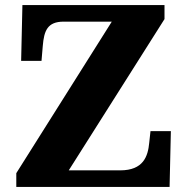

<svg xmlns="http://www.w3.org/2000/svg" viewBox="-20 -734 736 754"><path d="M44 0H646L651 -219H571L566 -173C561 -120 543 -65 452 -65H250L626 -659V-714H68L63 -495H143L148 -554C153 -613 166 -649 230 -649H419L44 -54Z"/></svg>

Font: Noto Serif Gurmukhi ExtraBold
Style: Regular
Weight: 800
Designer: Vaibhav Singh and the Monotype Design Team
Foundry: Monotype Imaging Inc.
Version: Version 2.004